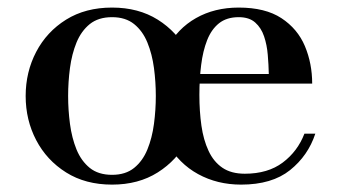

<svg xmlns="http://www.w3.org/2000/svg" viewBox="-20 -490 920 520"><path d="M283.5 10Q211.5 10 159 -23Q106.5 -56 78 -110.5Q49.5 -165 49.5 -230Q49.5 -295 78 -349.5Q106.5 -404 159 -436.8Q211.5 -469.5 283.5 -469.5Q355 -469.5 407.2 -436.8Q459.5 -404 487.8 -349.5Q516 -295 516 -230Q516 -165 487.8 -110.5Q459.5 -56 407.2 -23Q355 10 283.5 10ZM283.5 -16.5Q320 -16.5 343.2 -35.2Q366.5 -54 379.2 -85.2Q392 -116.5 397 -154.5Q402 -192.5 402 -230Q402 -268 397 -305.8Q392 -343.5 379.2 -374.8Q366.5 -406 343.2 -424.8Q320 -443.5 283.5 -443.5Q246.5 -443.5 223.2 -424.8Q200 -406 187.2 -374.8Q174.5 -343.5 169.5 -305.8Q164.5 -268 164.5 -230Q164.5 -192.5 169.5 -154.5Q174.5 -116.5 187.2 -85.2Q200 -54 223.2 -35.2Q246.5 -16.5 283.5 -16.5ZM633 10Q568.5 10 516.5 -18.5Q464.5 -47 434 -100.8Q403.5 -154.5 403.5 -230Q403.5 -305.5 432 -359Q460.5 -412.5 510.8 -441Q561 -469.5 626.5 -469.5Q698.5 -469.5 742.2 -440.8Q786 -412 805.8 -365Q825.5 -318 825.5 -263.5H471V-289.5H708Q707.5 -314.5 705.2 -341.5Q703 -368.5 695.2 -391.5Q687.5 -414.5 671.2 -429Q655 -443.5 626.5 -443.5Q594 -443.5 573.2 -427Q552.5 -410.5 541 -381.2Q529.5 -352 524.8 -314Q520 -276 520 -233Q520 -188.5 525.5 -149.8Q531 -111 544.8 -81.5Q558.5 -52 582.2 -35.8Q606 -19.5 643 -19.5Q705.5 -19.5 745.8 -49.8Q786 -80 804.5 -128H834Q814.5 -68.5 765.5 -29.2Q716.5 10 633 10Z"/></svg>

Font: Bodoni Moda SC 9pt Medium
Style: Regular
Weight: 500
Designer: Owen Earl
Foundry: indestructible type
Version: Version 2.005